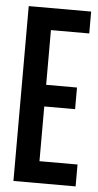

<svg xmlns="http://www.w3.org/2000/svg" viewBox="-52 -736 394 769"><g transform="rotate(5 145.5 -351.5)"><path d="M32 -703V0H282V-88H129V-308H253V-395H129V-615H283V-703Z"/></g></svg>

Font: Modon Arabic
Style: Bold
Weight: 700
Designer: Ahmedzaza
Foundry: Ahmedzaza
Version: Version 2.010